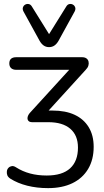

<svg xmlns="http://www.w3.org/2000/svg" viewBox="-20 -781 535 990"><path d="M228 189Q170 189 120.5 176.5Q71 164 33 140Q21 132 17.5 122Q14 112 15.5 101.5Q17 91 24 84Q31 77 41 75.5Q51 74 63 82Q96 103 135 113.5Q174 124 221 124Q301 124 341.5 87Q382 50 382 -20Q382 -83 342.5 -117Q303 -151 229 -151H146Q132 -151 126 -158.5Q120 -166 122.5 -177.5Q125 -189 135 -200L355 -441V-421H64Q47 -421 37.5 -429.5Q28 -438 28 -454Q28 -486 64 -486H403Q417 -486 425.5 -480Q434 -474 436.5 -463.5Q439 -453 435.5 -442Q432 -431 422 -421L208 -186L189 -211H250Q318 -211 365 -189Q412 -167 437.5 -125Q463 -83 463 -24Q463 42 434.5 90Q406 138 353.5 163.5Q301 189 228 189ZM233 -538Q217 -538 205 -546.5Q193 -555 184 -571L101 -722Q95 -734 98.5 -743.5Q102 -753 110.5 -757.5Q119 -762 128.5 -760Q138 -758 144 -748L233 -605L322 -748Q328 -758 337.5 -760Q347 -762 355.5 -757.5Q364 -753 367.5 -743.5Q371 -734 365 -722L282 -571Q273 -555 261 -546.5Q249 -538 233 -538Z"/></svg>

Font: Nunito
Style: Regular
Weight: 400
Designer: Vernon Adams
Foundry: Vernon Adams
Version: Version 3.602